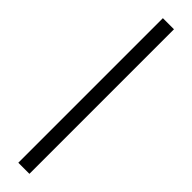

<svg xmlns="http://www.w3.org/2000/svg" viewBox="-251 -599 648 648"><g transform="rotate(45 73.5 -275.0)"><path d="M47 70H100V-620H47Z"/></g></svg>

Font: Charger Sport
Style: ExLit
Weight: 200
Designer: Jasper
Foundry: Cannot Into Space Fonts
Version: Version 1.1